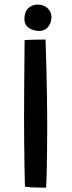

<svg xmlns="http://www.w3.org/2000/svg" viewBox="-20 -838 322 862"><path d="M187 4.5Q175.5 4.5 157.8 4.2Q140 4 122.2 3Q104.5 2 92 0Q91 -36.5 90 -90.5Q89 -144.5 88.5 -203.5Q88 -262.5 88 -311.5Q88 -382.5 88.8 -470.8Q89.5 -559 90.5 -658Q96 -658.5 107.5 -659Q119 -659.5 133.2 -659.8Q147.5 -660 161 -660.2Q174.5 -660.5 184.5 -660.5Q186.5 -599.5 188.2 -532.5Q190 -465.5 191 -401.5Q192 -337.5 192 -285Q192 -261.5 191.8 -228.5Q191.5 -195.5 191.2 -159.5Q191 -123.5 190.2 -90.2Q189.5 -57 188.8 -31.8Q188 -6.5 187 4.5ZM149 -817.5Q175.5 -817.5 193.2 -801.5Q211 -785.5 211 -762.5Q211 -735.5 196 -717.2Q181 -699 156.5 -699Q129.5 -699 109.5 -712.8Q89.5 -726.5 89.5 -752.5Q89.5 -784.5 106.8 -801Q124 -817.5 149 -817.5Z"/></svg>

Font: Grandstander Thin
Style: Regular
Weight: 400
Version: Version 1.200